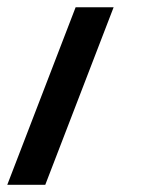

<svg xmlns="http://www.w3.org/2000/svg" viewBox="-20 -516 430 528"><path d="M0 -7.8 188 -496.1H292.5L104.5 -7.8Z"/></svg>

Font: Arounder
Style: Regular
Weight: 400
Designer: Maxim Raikov
Foundry: Maxim Raikov
Version: Version 1.00 March 23, 2021, initial release